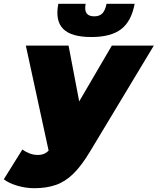

<svg xmlns="http://www.w3.org/2000/svg" viewBox="-84 -787 830 1011"><path d="M97 204Q52 204 7.5 191Q-37 178 -64 157L34 0Q51 13 72 21Q93 29 116 29Q150 29 172 6L52 -547H277L333 -253L505 -547H726L390 11Q345 86 302 128Q259 170 209.5 187Q160 204 97 204ZM397 -592Q291 -592 248.5 -635Q206 -678 223 -767H367Q354 -701 412 -701Q440 -701 455 -716.5Q470 -732 477 -767H625Q608 -675 554 -633.5Q500 -592 397 -592Z"/></svg>

Font: Montserrat Black
Style: Italic
Weight: 900
Italic angle: -11.3°
Designer: Julieta Ulanovsky
Foundry: Julieta Ulanovsky
Version: Version 9.000; ttfautohint (v1.8.4.7-5d5b)